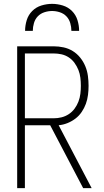

<svg xmlns="http://www.w3.org/2000/svg" viewBox="-20 -975 540 995"><path d="M69 0V-735H258Q284 -735 309.5 -729.5Q335 -724 357 -710.5Q379 -697 395.5 -676.5Q412 -656 422 -632Q432 -608 435.5 -582Q439 -556 439 -530Q439 -507 436 -483Q433 -459 425 -437Q417 -415 403.5 -395Q390 -375 371 -360.5Q352 -346 329.5 -337Q307 -328 284 -326L455 0H411L240 -326H109V0ZM109 -362H258Q279 -362 299 -367Q319 -372 336.5 -383.5Q354 -395 366.5 -412Q379 -429 386.5 -448.5Q394 -468 396.5 -489Q399 -510 399 -530Q399 -551 396.5 -572Q394 -593 386.5 -612Q379 -631 366.5 -648.5Q354 -666 336.5 -677.5Q319 -689 299 -693.5Q279 -698 258 -698H109ZM110 -815Q110 -843 118.5 -870.5Q127 -898 147 -918Q167 -938 194.5 -946.5Q222 -955 250 -955Q278 -955 305.5 -946.5Q333 -938 353 -918Q373 -898 381.5 -870.5Q390 -843 390 -815H350Q350 -835 344 -855.5Q338 -876 324 -890.5Q310 -905 290 -911.5Q270 -918 250 -918Q230 -918 210 -911.5Q190 -905 176 -890.5Q162 -876 156 -855.5Q150 -835 150 -815Z"/></svg>

Font: Iosevka Extralight
Style: Regular
Weight: 200
Monospace: yes
Designer: Belleve Invis
Foundry: Belleve Invis
Version: Version 32.0.1; ttfautohint (v1.8.4)